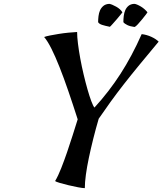

<svg xmlns="http://www.w3.org/2000/svg" viewBox="-20 -903 843 996"><path d="M470 -345Q545 -427 604.5 -519Q664 -611 715 -726Q741 -723 765 -712Q789 -701 803 -687Q748 -621 703.5 -567Q659 -513 622 -465.5Q585 -418 553.5 -374.5Q522 -331 492 -287Q477 -236 464 -184Q451 -132 441 -84.5Q431 -37 425.5 3.5Q420 44 420 73Q409 73 385 68.5Q361 64 336 58Q311 52 290.5 46Q270 40 266 36Q282 9 297.5 -30.5Q313 -70 328 -113.5Q343 -157 357 -201.5Q371 -246 383 -284Q358 -362 334.5 -430.5Q311 -499 289 -554.5Q267 -610 247 -650Q227 -690 209 -711Q219 -715 239.5 -719Q260 -723 284.5 -727Q309 -731 334.5 -733.5Q360 -736 380 -737Q380 -712 384.5 -676Q389 -640 396.5 -599Q404 -558 414 -516Q424 -474 434 -439Q444 -404 453.5 -378.5Q463 -353 470 -345ZM489 -788Q489 -803 491 -819.5Q493 -836 499 -849.5Q505 -863 516.5 -872.5Q528 -882 547 -883Q560 -881 582.5 -868.5Q605 -856 615 -839Q615 -839 606.5 -828Q598 -817 586.5 -804Q575 -791 564.5 -779Q554 -767 550 -764Q525 -769 509.5 -774Q494 -779 489 -788ZM620 -788Q620 -804 622 -820.5Q624 -837 630 -850.5Q636 -864 647 -873Q658 -882 676 -883Q682 -883 691.5 -879Q701 -875 711 -869Q721 -863 730 -855Q739 -847 745 -839Q745 -838 736.5 -827Q728 -816 717 -802.5Q706 -789 695 -777Q684 -765 678 -763Q655 -766 640.5 -773Q626 -780 620 -788Z"/></svg>

Font: Kaushan Script
Style: Regular
Weight: 400
Designer: Pablo Impallari
Foundry: Pablo Impallari
Version: Version 1.002